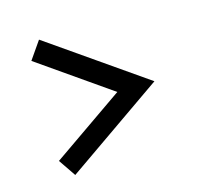

<svg xmlns="http://www.w3.org/2000/svg" viewBox="-66 -519 520 507"><g transform="rotate(-15 194.5 -265.0)"><path d="M347 -265 81 -80 49 -127 245 -263 47 -401 81 -450Z"/></g></svg>

Font: Bellota
Style: Regular
Weight: 400
Designer: Kemie Guaida
Foundry: Kemie Guaida
Version: Version 1.000;PS 002.000;hotconv 1.0.70;makeotf.lib2.5.58329